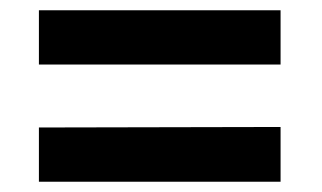

<svg xmlns="http://www.w3.org/2000/svg" viewBox="-20 -532 629 375"><path d="M528 -512H56V-406H528ZM528 -284 56 -283V-177H528Z"/></svg>

Font: United Sans
Style: Bold
Weight: 700
Designer: Pablo Impallari, Rodrigo Fuenzalida (Modified by Dan O. Williams)
Version: Version 1.000;PS 001.000;hotconv 1.0.88;makeotf.lib2.5.64775